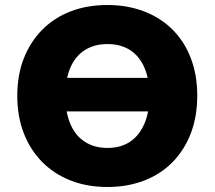

<svg xmlns="http://www.w3.org/2000/svg" viewBox="-20 -736 857 767"><path d="M153 -291V-425H655V-291ZM409 11Q328 11 262 -15Q196 -41 148.5 -89Q101 -137 75 -204Q49 -271 49 -353Q49 -436 75 -502.5Q101 -569 148.5 -617Q196 -665 262 -690.5Q328 -716 409 -716Q489 -716 555.5 -690.5Q622 -665 669.5 -617.5Q717 -570 742.5 -503Q768 -436 768 -354Q768 -271 742.5 -204Q717 -137 669.5 -88.5Q622 -40 555.5 -14.5Q489 11 409 11ZM409 -145Q462 -145 499 -169.5Q536 -194 556.5 -241Q577 -288 577 -353Q577 -419 557 -465.5Q537 -512 499.5 -536Q462 -560 409 -560Q357 -560 319 -536Q281 -512 261 -465.5Q241 -419 241 -353Q241 -288 261 -241Q281 -194 319 -169.5Q357 -145 409 -145Z"/></svg>

Font: Nunito Sans 11pt Black
Style: Regular
Weight: 900
Version: Version 3.101;gftools[0.9.27]